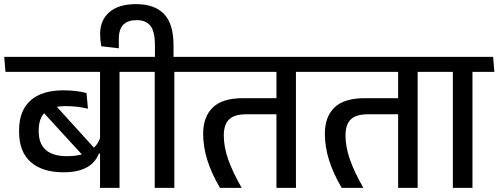

<svg xmlns="http://www.w3.org/2000/svg" viewBox="-40 -910 2414 930"><path d="M539 -587.5H444.5V0H539ZM398 -562H645.5L639.5 -634.5H392ZM-13.5 -562H546L540 -634.5H-19.5ZM148.5 -389 372.5 -144.5 426.5 -182 211 -419.5ZM52.5 -271.5Q52.5 -175 108.8 -125.2Q165 -75.5 267.5 -75.5Q317 -75.5 351.5 -86.8Q386 -98 407.2 -118.5Q428.5 -139 439 -166H451.5L447.5 -250Q434.5 -204 394.8 -178.8Q355 -153.5 283.5 -153.5Q217 -153.5 182.2 -183.5Q147.5 -213.5 147.5 -273.5V-278Q147.5 -339 179.8 -367.5Q212 -396 279 -396Q307.5 -396 334 -392.8Q360.5 -389.5 386 -383.5L379 -459.5Q354 -466 326.2 -469.2Q298.5 -472.5 267.5 -472.5Q162 -472.5 107.2 -422.8Q52.5 -373 52.5 -280Z M804.5 0V-587.5H709.5V0ZM910.5 -562 904.5 -634.5H602.5L610 -562ZM619 -890Q534.5 -890 489.8 -851.2Q445 -812.5 445 -745.5Q445 -732 446.2 -717.5Q447.5 -703 450.5 -686L535.5 -676V-721Q535.5 -768.5 557.5 -790.5Q579.5 -812.5 622 -812.5Q666.5 -812.5 688.5 -785.2Q710.5 -758 710.5 -689.5V-624H800.5V-690.5Q800.5 -794 754.8 -842Q709 -890 619 -890Z M1393.5 -587.5H1299V0H1393.5ZM1252.5 -562H1500L1494 -634.5H1246.5ZM871 -562H1449.5L1443.5 -634.5H865ZM1025.5 0H1130.5Q1087 -76 1065.5 -137.2Q1044 -198.5 1044 -254Q1044 -306.5 1069.5 -331.5Q1095 -356.5 1154 -356.5H1336V-434.5H1138Q1036.5 -434.5 990.2 -389Q944 -343.5 944 -262.5Q944 -199 964.2 -134.5Q984.5 -70 1025.5 0Z M1983 -587.5H1888.5V0H1983ZM1842 -562H2089.5L2083.5 -634.5H1836ZM1460.5 -562H2039L2033 -634.5H1454.5ZM1615 0H1720Q1676.5 -76 1655 -137.2Q1633.5 -198.5 1633.5 -254Q1633.5 -306.5 1659 -331.5Q1684.5 -356.5 1743.5 -356.5H1925.5V-434.5H1727.5Q1626 -434.5 1579.8 -389Q1533.5 -343.5 1533.5 -262.5Q1533.5 -199 1553.8 -134.5Q1574 -70 1615 0Z M2248.5 0V-587.5H2153.5V0ZM2354.5 -562 2348.5 -634.5H2046.5L2054 -562Z"/></svg>

Font: Anek Devanagari Medium
Style: Regular
Weight: 500
Designer: Kailash Malviya (Devanagari) & Yesha Goshar (Latin)
Foundry: Ek Type
Version: Version 1.003